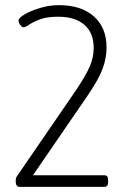

<svg xmlns="http://www.w3.org/2000/svg" viewBox="-20 -726 510 746"><path d="M56 0Q47 0 44 -6.5Q41 -13 41 -22Q41 -27 41.5 -31Q42 -35 45 -40L277 -378Q315 -435 329.5 -469.5Q344 -504 344 -540Q344 -598 308 -629.5Q272 -661 206 -661Q163 -661 136 -651Q109 -641 94 -630.5Q79 -620 71 -620Q66 -620 59 -628.5Q52 -637 52 -646Q52 -656 75.5 -670Q99 -684 135.5 -695Q172 -706 209 -706Q295 -706 344.5 -662.5Q394 -619 394 -541Q394 -500 378.5 -458.5Q363 -417 320 -354L108 -45H386Q400 -45 400 -27V-18Q400 0 386 0Z"/></svg>

Font: Asap Condensed ExtraLight
Style: Regular
Weight: 200
Width: 3
Designer: Pablo Cosgaya
Foundry: Omnibus-Type
Version: Version 3.001; ttfautohint (v1.8.4.7-5d5b)